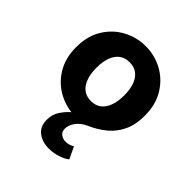

<svg xmlns="http://www.w3.org/2000/svg" viewBox="-200 -641 1001 1001"><g transform="rotate(45 300.0 -140.5)"><path d="M319.8 227.3Q272.3 227.3 239.3 202.5Q206.3 177.7 206.3 127.8Q206.3 87.1 227.3 57Q248.3 26.9 269.3 9.5Q209 2.1 158.4 -30.5Q107.8 -63.2 77.3 -118.4Q46.9 -173.5 46.9 -247.9Q46.9 -330.4 83 -388.5Q119 -446.7 176.8 -477.4Q234.5 -508.1 300 -508.1Q366.3 -508.1 423.7 -477.4Q481 -446.7 517 -388.5Q553.1 -330.4 553.1 -247.9Q553.1 -182.2 531.2 -135.4Q509.2 -88.5 470.4 -56Q431.6 -23.4 379.8 -0.6Q341.9 16.6 323.7 43.3Q305.6 70 305.6 94.4Q305.6 118 321.8 129Q338 140 354.7 140Q372.2 140 384.6 135.3Q397 130.6 404.5 125.5L435.7 191.3Q415.7 207.1 383.9 217.2Q352.1 227.3 319.8 227.3ZM300 -103.3Q333.9 -103.3 356.7 -121Q379.4 -138.7 390.9 -171Q402.4 -203.3 402.4 -247.9Q402.4 -290.8 390.9 -322.8Q379.4 -354.7 356.7 -372.1Q333.9 -389.5 300 -389.5Q266.1 -389.5 243.4 -372.1Q220.7 -354.7 209.2 -322.8Q197.6 -290.8 197.6 -247.9Q197.6 -203.3 209.2 -171Q220.7 -138.7 243.4 -121Q266.1 -103.3 300 -103.3Z"/></g></svg>

Font: Source Code Pro ExtraLight
Style: Regular
Weight: 200
Monospace: yes
Designer: Paul D. Hunt, Teo Tuominen
Foundry: Adobe
Version: Version 1.026;hotconv 1.1.0;makeotfexe 2.6.0